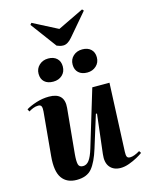

<svg xmlns="http://www.w3.org/2000/svg" viewBox="-146 -1094 924 1198"><g transform="rotate(-15 316.5 -495.0)"><path d="M14 -490Q40 -506 80.5 -519Q121 -532 163 -532Q264 -532 255 -435L227 -144Q223 -99 228 -78.5Q233 -58 258 -58Q281 -58 297.5 -80Q314 -102 329 -151L440 -518H551L532 -76Q531 -55 535.5 -45Q540 -35 556 -35Q581 -35 619 -58L628 -44Q615 -34 590.5 -20.5Q566 -7 537 3.5Q508 14 482 14Q437 14 413 -15Q389 -44 396 -99L426 -352L419 -353L354 -144Q329 -63 296.5 -24Q264 15 198 15Q134 15 103 -29Q72 -73 81 -170L107 -451Q109 -473 104.5 -484Q100 -495 84 -495Q67 -495 51 -488.5Q35 -482 22 -474ZM358 -686Q358 -720 381.5 -741.5Q405 -763 440 -763Q475 -763 495.5 -744Q516 -725 516 -692Q516 -658 492.5 -636.5Q469 -615 435 -615Q399 -615 378.5 -634Q358 -653 358 -686ZM138 -686Q138 -719 161.5 -741Q185 -763 220 -763Q255 -763 275.5 -744Q296 -725 296 -692Q296 -657 273 -636Q250 -615 215 -615Q179 -615 158.5 -633.5Q138 -652 138 -686ZM168 -994 177 -1005 336 -923 504 -1004 513 -994 391 -851Q362 -817 334 -817Q321 -817 311.5 -820Q302 -823 292 -827Z"/></g></svg>

Font: Literata 72pt
Style: Bold Italic
Weight: 700
Italic angle: -2°
Designer: Latin by Veronika Burian and Jose Scaglione. Greek by Irene Vlachou. Cyrillic by Vera Evstafieva
Foundry: TypeTogether
Version: Version 3.002